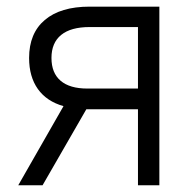

<svg xmlns="http://www.w3.org/2000/svg" viewBox="-20 -550 565 570"><path d="M389.6 -225.6H239.3H236.3L106.4 0H34.2L168.5 -234.9Q118.7 -249 92.5 -285.6Q66.4 -322.3 66.4 -377.9Q66.4 -451.2 113 -490.7Q159.7 -530.3 246.1 -530.3H453.1V0H389.6ZM239.3 -287.1H389.6V-469.7H246.1Q190.4 -469.7 161.6 -446.3Q132.8 -422.9 132.8 -377.9Q132.8 -333.5 159.9 -310.3Q187 -287.1 239.3 -287.1Z"/></svg>

Font: Pretendard Light
Style: Regular
Weight: 300
Designer: Base glyphs from Inter by Rasmus Andersson; Hangeul glyphs from Noto Sans CJK(Source Han Sans) by Jang Soo-young and Kan
Foundry: Kil Hyung-jin
Version: Version 1.309